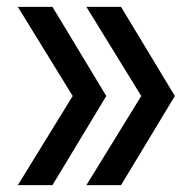

<svg xmlns="http://www.w3.org/2000/svg" viewBox="-20 -540 539 560"><path d="M333 0H232L392 -260L232 -520H333L490 -260ZM133 0H32L192 -260L32 -520H133L290 -260Z"/></svg>

Font: M PLUS 2 Medium
Style: Regular
Weight: 500
Designer: Coji Morishita
Foundry: UNDERFOREST DESIGN
Version: Version 1.001